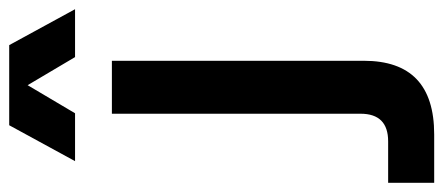

<svg xmlns="http://www.w3.org/2000/svg" viewBox="-345 -470 963 417"><g transform="rotate(-90 136.5 -261.5)"><path d="M-52 200H53C160 200 213 149 213 47V-500H98V40C98 80 78 100 38 100H-52ZM-5 -580H99L160 -683L221 -580H325L247 -723H73Z"/></g></svg>

Font: Uncut Sans Semibold
Style: Regular
Weight: 600
Designer: Kasper Nordkvist
Foundry: UNCUT.wtf
Version: Version 1.304;Glyphs 3.2 (3246)